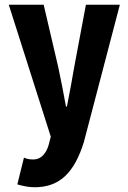

<svg xmlns="http://www.w3.org/2000/svg" viewBox="-20 -582 540 809"><path d="M126 207C234 207 294 142 333 18L485 -562H342L293 -301C284 -246 273 -190 262 -133H258C248 -190 236 -249 225 -301L164 -562H17L194 -6L186 25C176 64 153 90 121 90C102 90 91 87 81 82L53 195C75 201 98 207 126 207Z"/></svg>

Font: Noto Sans Mono CJK TC
Style: Bold
Weight: 700
Designer: Ryoko NISHIZUKA 西塚涼子 (kana, bopomofo & ideographs); Paul D. Hunt (Latin, Greek & Cyrillic); Sandoll Communications 산돌커뮤니
Foundry: Adobe
Version: Version 2.004;hotconv 1.0.118;makeotfexe 2.5.65603